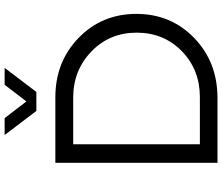

<svg xmlns="http://www.w3.org/2000/svg" viewBox="-85 -874 959 829"><g transform="rotate(-90 394.5 -459.5)"><path d="M106 0V-700H389Q542 -700 645.5 -599.5Q749 -499 749 -350Q749 -201 645 -100.5Q541 0 386 0ZM186 -76H390Q508 -76 588 -154Q668 -232 668 -349Q668 -466 586.5 -544.5Q505 -623 387 -623H186ZM226 -919H299L371 -825L443 -919H516L412 -782H330Z"/></g></svg>

Font: Trueno
Style: Lt
Weight: 300
Designer: Julieta Ulanovsky
Foundry: Julieta Ulanovsky
Version: Version 3.001b